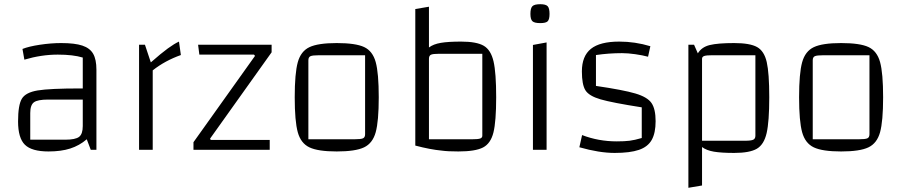

<svg xmlns="http://www.w3.org/2000/svg" viewBox="-20 -713 4294 914"><path d="M439 -381V0H412L393 -50Q358 -20 314.5 -6Q271 8 211 8Q131 8 98.5 -24Q66 -56 66 -135Q66 -213 84 -243Q102 -273 159.5 -282.5Q217 -292 364 -292H374V-439Q328 -453 255 -453Q177 -453 96 -429L87 -480Q117 -492 170 -500Q223 -508 271 -508Q336 -508 372 -496Q408 -484 423.5 -457Q439 -430 439 -381ZM374 -113V-239H209Q159 -239 141.5 -226Q124 -213 124 -175V-48H290Q339 -48 356.5 -61.5Q374 -75 374 -113Z M698 -416Q748 -460 779 -482.5Q810 -505 832 -515L841 -451Q765 -424 707 -378V0H642V-500H670Z M1189 -453H929L923 -500H1273V-464L980 -53L983 -47H1264V0H901V-36L1194 -447Z M1383 -250Q1383 -364 1397.5 -416.5Q1412 -469 1453 -488.5Q1494 -508 1583 -508Q1673 -508 1713.5 -489Q1754 -470 1768.5 -417.5Q1783 -365 1783 -250Q1783 -136 1768.5 -83.5Q1754 -31 1713 -11.5Q1672 8 1583 8Q1494 8 1453 -11.5Q1412 -31 1397.5 -83.5Q1383 -136 1383 -250ZM1667 -50Q1698 -50 1708 -54.5Q1718 -59 1718 -74V-450H1499Q1468 -450 1458 -445.5Q1448 -441 1448 -426V-50Z M2342 -250Q2342 -135 2329 -82.5Q2316 -30 2279.5 -11Q2243 8 2162 8Q2111 8 2083 4Q2029 -1 1957 -20V-670L2022 -681V-487Q2043 -503 2078.5 -509Q2114 -515 2175 -515Q2249 -515 2283 -495Q2317 -475 2329.5 -420.5Q2342 -366 2342 -250ZM2276 -457H2070Q2041 -457 2031.5 -452.5Q2022 -448 2022 -433V-50H2227Q2255 -50 2265.5 -53.5Q2276 -57 2276 -67Z M2582 -511V0H2517V-499ZM2505 -647Q2505 -674 2514.5 -683.5Q2524 -693 2552 -693Q2578 -693 2587 -683.5Q2596 -674 2596 -647Q2596 -621 2587.5 -612Q2579 -603 2552 -603Q2524 -603 2514.5 -612Q2505 -621 2505 -647Z M2928 -515Q3003 -515 3076 -493L3065 -443Q3039 -450 3004 -455Q2969 -460 2941 -460Q2878 -460 2817 -451V-304Q2947 -285 3004.5 -268Q3062 -251 3081.5 -222.5Q3101 -194 3101 -136Q3101 -80 3082.5 -47Q3064 -14 3021.5 0.5Q2979 15 2906 15Q2833 15 2738 -12L2751 -70Q2829 -40 2916 -40Q2953 -40 2977 -43Q3001 -46 3035 -56V-202Q2894 -224 2839 -240Q2784 -256 2767 -283Q2750 -310 2750 -373Q2750 -446 2793 -480.5Q2836 -515 2928 -515Z M3642 -250Q3642 -134 3629.5 -79.5Q3617 -25 3583 -5Q3549 15 3475 15Q3414 15 3378.5 9Q3343 3 3322 -13V170L3257 181V-500H3284L3302 -459Q3320 -489 3358.5 -498.5Q3397 -508 3475 -508Q3550 -508 3584 -489Q3618 -470 3630 -417.5Q3642 -365 3642 -250ZM3576 -450H3370Q3343 -450 3332.5 -446.5Q3322 -443 3322 -433V-43H3527Q3556 -43 3566 -48Q3576 -53 3576 -67Z M3784 -250Q3784 -364 3798.5 -416.5Q3813 -469 3854 -488.5Q3895 -508 3984 -508Q4074 -508 4114.5 -489Q4155 -470 4169.5 -417.5Q4184 -365 4184 -250Q4184 -136 4169.5 -83.5Q4155 -31 4114 -11.5Q4073 8 3984 8Q3895 8 3854 -11.5Q3813 -31 3798.5 -83.5Q3784 -136 3784 -250ZM4068 -50Q4099 -50 4109 -54.5Q4119 -59 4119 -74V-450H3900Q3869 -450 3859 -445.5Q3849 -441 3849 -426V-50Z"/></svg>

Font: Changa ExtraLight
Style: Regular
Weight: 275
Designer: Eduardo Rodriguez Tunni
Foundry: Eduardo Rodriguez Tunni
Version: Version 2.002; ttfautohint (v1.5) -l 8 -r 50 -G 200 -x 14 -H